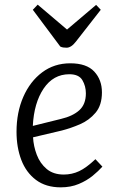

<svg xmlns="http://www.w3.org/2000/svg" viewBox="-20 -791 506 825"><path d="M282 -519Q352 -519 385 -483.5Q418 -448 418 -394Q418 -339 390.5 -306.5Q363 -274 323.5 -257Q284 -240 245 -230L122 -201Q124 -163 138 -126Q152 -89 180.5 -65Q209 -41 254 -41Q289 -41 320 -55.5Q351 -70 390 -107L420 -75Q403 -56 378 -35.5Q353 -15 318.5 -0.5Q284 14 241 14Q177 14 134.5 -18Q92 -50 71.5 -104Q51 -158 51 -225Q51 -308 80 -374.5Q109 -441 161 -480Q213 -519 282 -519ZM349 -390Q349 -421 334 -446.5Q319 -472 278 -472Q209 -472 167.5 -410.5Q126 -349 121 -250L242 -280Q293 -292 321 -317.5Q349 -343 349 -390ZM121 -749 142 -771 268 -664 393 -770 413 -749 306 -612Q286 -586 266 -586Q258 -586 251.5 -587Q245 -588 239 -591Z"/></svg>

Font: Literata 12pt Light
Style: Italic
Weight: 300
Italic angle: -2°
Designer: Latin by Veronika Burian and Jose Scaglione. Greek by Irene Vlachou. Cyrillic by Vera Evstafieva
Foundry: TypeTogether
Version: Version 3.002